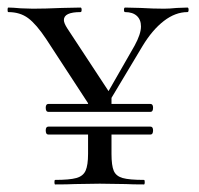

<svg xmlns="http://www.w3.org/2000/svg" viewBox="-25 -488 526 508"><path d="M380 -143Q380 -132 373 -132H103Q96 -132 96 -143Q96 -153 103 -153H373Q380 -153 380 -143ZM380 -203Q380 -192 373 -192H103Q96 -192 96 -203Q96 -213 103 -213H373Q380 -213 380 -203ZM348 -418Q348 -436 337 -446Q326 -456 306 -456Q303 -456 303 -462Q303 -468 306 -468L347 -467Q381 -465 409 -465Q423 -465 443 -467L471 -468Q474 -468 474 -462Q474 -456 471 -456Q439 -456 408.5 -432.5Q378 -409 352 -366L249 -194L233 -196L331 -367Q348 -398 348 -418ZM-3 -456Q-5 -456 -5 -462Q-5 -468 -3 -468Q8 -468 30 -466L62 -465Q93 -465 139 -467L188 -468Q191 -468 191 -462Q191 -456 188 -456Q144 -456 144 -435Q144 -427 153 -413L270 -235L221 -195L97 -385Q71 -424 49.5 -440Q28 -456 -3 -456ZM356 -12Q358 -12 358 -6Q358 0 356 0Q325 0 308 -1L239 -2L173 -1Q154 0 121 0Q119 0 119 -6Q119 -12 121 -12Q159 -12 177 -17Q195 -22 201.5 -36.5Q208 -51 208 -81V-141H270V-81Q270 -50 276 -36Q282 -22 299.5 -17Q317 -12 356 -12ZM208 -228 270 -237V-200H208Z"/></svg>

Font: Cormorant SC
Style: Regular
Weight: 400
Designer: Christian Thalmann (Catharsis Fonts)
Foundry: Catharsis Fonts
Version: Version 4.000